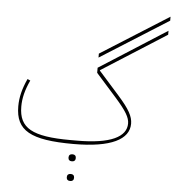

<svg xmlns="http://www.w3.org/2000/svg" viewBox="-67 -898 1092 1205"><g transform="rotate(5 479.0 -296.0)"><path d="M418 245H422C434 245 443 238 443 223C443 208 434 201 422 201H418C406 201 397 208 397 223C397 238 406 245 418 245ZM418 121H422C434 121 443 114 443 99C443 84 434 77 422 77H418C406 77 397 84 397 99C397 114 406 121 418 121ZM530 -542 958 -812V-837L530 -567ZM420 12C659 12 770 -48 770 -146C770 -192 746 -236 674 -317L546 -461V-464L953 -723V-748L530 -478V-446L658 -302C727 -224 751 -184 751 -146C751 -62 654 -11 440 -11H400C158 -11 74 -58 74 -194C74 -247 87 -299 116 -361L98 -369C69 -306 55 -251 55 -194C55 -41 149 12 420 12Z"/></g></svg>

Font: IBM Plex Arabic Thin
Style: Regular
Weight: 100
Designer: Mike Abbink, Paul van der Laan, Pieter van Rosmalen, Wael Morcos, Khajak Apelian
Foundry: Bold Monday
Version: Version 1.0